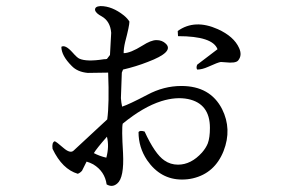

<svg xmlns="http://www.w3.org/2000/svg" viewBox="-20 -615 960 632"><path d="M629 -386Q625 -392 629 -402L696 -453Q680 -496 566 -496L565 -513Q621 -553 697 -519Q750 -495 767 -457Q778 -433 764 -416Q756 -406 721 -410Q711 -411 707 -411Q698 -410 665 -395Q645 -386 629 -386ZM384 -208Q380 -193 385 -111Q389 -30 366 -11Q350 3 331 -8Q325 -51 287 -74Q276 -80 265 -83L250 -53Q244 -46 236 -43Q185 -58 153 -125Q150 -146 160 -150Q165 -149 189 -128Q211 -109 222 -119L333 -222Q340 -273 336 -376L269 -375Q235 -378 216 -398Q182 -432 182 -461Q195 -469 219 -442Q234 -425 241 -422Q265 -411 322 -420Q328 -420 332 -421L342 -434L346 -507Q343 -545 315 -561Q296 -571 293 -581Q291 -594 311 -595Q349 -595 388 -564Q400 -554 406 -544Q406 -530 392 -477Q387 -456 387 -440Q409 -440 449 -465Q477 -483 495 -483Q514 -483 526 -471Q554 -444 466 -411Q428 -396 385 -386L381 -376L378 -292Q379 -277 382 -264Q404 -271 465 -303Q519 -332 577 -332Q672 -332 711 -256Q744 -190 716 -118Q687 -45 615 -28Q598 -24 579 -24Q508 -24 464 -88Q436 -130 436 -180Q440 -187 456 -182Q490 -108 521 -87Q541 -73 566 -73Q609 -73 645 -113Q658 -128 664 -143Q671 -162 671 -194Q671 -274 599 -289Q559 -297 511 -282Q451 -263 384 -208ZM332 -165Q297 -125 289 -111Q308 -101 330 -96Q340 -133 332 -165Z"/></svg>

Font: cwTeXFangSong
Style: Medium
Weight: 500
Version: Version 1.17